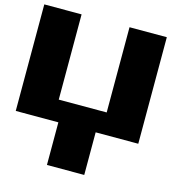

<svg xmlns="http://www.w3.org/2000/svg" viewBox="-125 -732 1000 1088"><g transform="rotate(15 375.0 -187.5)"><path d="M218.8 -625V-125H500V-625H718.8V0H468.8V250H250V0H0V-625Z"/></g></svg>

Font: CraftyPE
Style: Regular
Weight: 400
Designer: Erek Butcher
Foundry: Haunted Coop
Version: Version 0.018;April 4, 2024;FontCreator 15.0.0.2962 64-bit